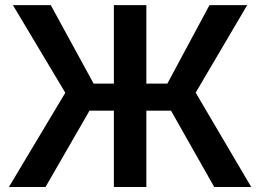

<svg xmlns="http://www.w3.org/2000/svg" viewBox="-20 -748 1040 768"><path d="M565.4 -727.5V0H435.5V-727.5ZM15.6 0 241.2 -377 31.7 -727.5H183.1L354.5 -413.6H649.4L817.9 -727.5H968.8L762.7 -377.4L984.9 0H836.9L664.1 -305.2H337.9L162.1 0Z"/></svg>

Font: Inter 24pt SemiBold
Style: Regular
Weight: 600
Designer: Rasmus Andersson
Foundry: rsms
Version: Version 4.001;git-66647c0bb